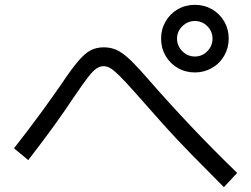

<svg xmlns="http://www.w3.org/2000/svg" viewBox="-20 -798 1040 795"><path d="M787 -498Q748 -498 716 -516.5Q684 -535 665.5 -567Q647 -599 647 -638Q647 -677 665.5 -709Q684 -741 716 -759.5Q748 -778 787 -778Q826 -778 858 -759.5Q890 -741 908.5 -709Q927 -677 927 -638Q927 -600 908.5 -567.5Q890 -535 857.5 -516.5Q825 -498 787 -498ZM787 -564Q817 -564 838.5 -586Q860 -608 860 -638Q860 -668 838.5 -689.5Q817 -711 787 -711Q757 -711 735 -689.5Q713 -668 713 -638Q713 -608 735 -586Q757 -564 787 -564ZM907 -23Q834 -96 771 -160.5Q708 -225 652 -287.5Q596 -350 540 -414Q501 -458 477.5 -481.5Q454 -505 439 -514.5Q424 -524 409 -524Q394 -524 379 -514Q364 -504 343 -476.5Q322 -449 286 -396Q251 -343 206 -280.5Q161 -218 97 -135L38 -184Q103 -267 150 -331.5Q197 -396 233 -448Q275 -511 303 -544Q331 -577 355 -589.5Q379 -602 409 -602Q430 -602 448.5 -596.5Q467 -591 487 -577Q507 -563 532 -537.5Q557 -512 592 -472Q682 -369 771.5 -274.5Q861 -180 962 -82Z"/></svg>

Font: M PLUS 1 Thin
Style: Regular
Weight: 400
Version: Version 1.001